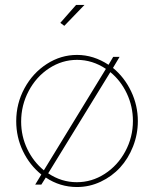

<svg xmlns="http://www.w3.org/2000/svg" viewBox="-20 -750 626 780"><path d="M323.2 -730 241.2 -645 225.1 -657.2 289.1 -730ZM439 -474.1Q485.4 -436 512.7 -378.9Q540 -321.8 540 -257.8Q540 -204.6 520.5 -155Q501 -105.5 467.8 -69.3Q434.6 -33.2 388.9 -11.7Q343.3 9.8 293 9.8Q223.6 9.8 166 -28.8L147.9 0H123L147.9 -41Q100.6 -79.1 73.2 -136Q45.9 -192.9 45.9 -257.8Q45.9 -329.6 79.6 -391.6Q113.3 -453.6 170.2 -490.2Q227.1 -526.9 293 -526.9Q359.9 -526.9 420.9 -486.8L439.9 -519H465.8ZM65.9 -255.9Q65.9 -196.8 90.8 -144.8Q115.7 -92.8 158.2 -58.1L410.2 -470.2Q355.5 -506.8 293 -506.8Q232.4 -506.8 179.9 -472.7Q127.4 -438.5 96.7 -380.6Q65.9 -322.8 65.9 -255.9ZM292 -9.8Q353 -9.8 405.5 -43.7Q458 -77.6 489 -135Q520 -192.4 520 -258.8Q520 -317.4 495.4 -369.9Q470.7 -422.4 428.2 -457L175.8 -45.9Q229.5 -9.8 292 -9.8Z"/></svg>

Font: Rawline Thin
Style: Regular
Weight: 250
Designer: Matt McInerney, Pablo Impallari, Rodrigo Fuenzalida
Foundry: Matt McInerney, Pablo Impallari, Rodrigo Fuenzalida
Version: Version 4.020;PS 004.020;hotconv 1.0.88;makeotf.lib2.5.64775